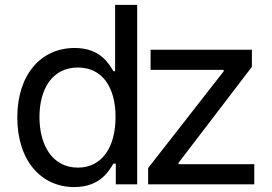

<svg xmlns="http://www.w3.org/2000/svg" viewBox="-20 -747 1103 778"><path d="M280.9 11C384.6 11 420.8 -52.9 439.6 -84.2H449.2V0H535.9V-727.3H446.4V-458.5H439.6C421.2 -488.3 387.4 -552.6 282.3 -552.6C146 -552.6 50.1 -444.6 50.1 -271.3C50.1 -97.3 145.6 11 280.9 11ZM139.9 -272.7C139.9 -386 191.4 -473.4 295.5 -473.4C395.2 -473.4 448.2 -392.8 448.2 -272.7C448.2 -151.3 393.8 -67.8 295.5 -67.8C192.8 -67.8 139.9 -158 139.9 -272.7ZM580.3 0H1010.3V-81.7H703.5V-87.4L1000.7 -476.2V-545.5H590.2V-463.8H886.4V-458.1L580.3 -66.1Z"/></svg>

Font: Margiela Sans Text
Style: Regular
Weight: 400
Designer: Stefan Endress, Andreas Faust
Version: Version 1.100;FEAKit 1.0